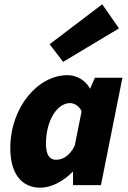

<svg xmlns="http://www.w3.org/2000/svg" viewBox="-20 -862 598 894"><path d="M168 12C216 12 274 -16 318 -62H320V0H450L550 -500H422L400 -450H398C380 -488 336 -512 294 -512C156 -512 28 -362 28 -172C28 -54 80 12 168 12ZM240 -118C212 -118 194 -140 194 -192C194 -304 248 -382 306 -382C324 -382 348 -370 360 -344L328 -184C302 -130 266 -118 240 -118ZM274 -574 534 -730 456 -842 211 -656Z"/></svg>

Font: Source Sans Pro Black
Style: Italic
Weight: 900
Italic angle: -11°
Designer: Paul D. Hunt
Foundry: Adobe Systems Incorporated
Version: Version 3.006;hotconv 1.0.111;makeotfexe 2.5.65597